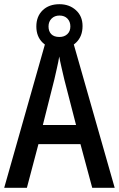

<svg xmlns="http://www.w3.org/2000/svg" viewBox="-20 -894 566 914"><path d="M419 0 363 -208H163L108 0H0L203 -715H322L526 0ZM286 -516Q280 -542 273 -572Q266 -602 262 -625Q258 -600 251 -570Q244 -540 239 -517L184 -299H342ZM263 -662Q213 -662 183 -691Q153 -720 153 -768Q153 -816 183 -845Q213 -874 263 -874Q310 -874 341.5 -845.5Q373 -817 373 -770Q373 -721 342.5 -691.5Q312 -662 263 -662ZM263 -718Q286 -718 300.5 -731.5Q315 -745 315 -768Q315 -791 301 -805.5Q287 -820 263 -820Q240 -820 225.5 -805.5Q211 -791 211 -768Q211 -745 224 -731.5Q237 -718 263 -718Z"/></svg>

Font: Noto Sans Gurmukhi Condensed Medium
Style: Regular
Weight: 500
Width: 3
Designer: Jelle Bosma - Monotype Design Team
Foundry: Monotype Imaging Inc.
Version: Version 2.004; ttfautohint (v1.8.4.7-5d5b)